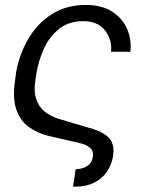

<svg xmlns="http://www.w3.org/2000/svg" viewBox="-20 -558 568 762"><path d="M269.9 183.2 280.2 113.6Q307.5 113.3 326 101Q344.5 88.8 348 67.1Q353 41.5 336.6 28.1Q320.3 14.6 297.9 10.3L173.3 -18.5Q130 -29.1 95.2 -53.4Q60.4 -77.8 44.4 -124.6Q28.4 -171.5 41.2 -248.9L44 -271.3Q56.5 -341.6 91.6 -402.5Q126.8 -463.4 184.5 -500.9Q242.2 -538.4 321 -538.4Q383.2 -538.4 424.2 -512.4Q465.2 -486.5 484 -444.1Q502.8 -401.6 497.5 -352.3H420.8Q425.1 -401.3 396.5 -437.5Q367.9 -473.7 311.4 -474.1Q252.1 -474.1 213.8 -442.8Q175.4 -411.6 154.3 -364.7Q133.2 -317.8 125 -270.2L121.8 -248.6Q112.9 -198.5 123.2 -166.5Q133.5 -134.6 156.2 -116.1Q179 -97.7 207.4 -88.1L350.5 -45.5Q394.9 -31.2 415.1 -7.6Q435.4 16 428.6 62.1Q423.7 93 406.2 120.7Q388.8 148.4 355.8 165.8Q322.8 183.2 269.9 183.2Z"/></svg>

Font: Inter Light  BETA
Style: Italic
Weight: 300
Italic angle: 9.39999°
Designer: Rasmus Andersson
Foundry: rsms
Version: Version 3.011;git-f93a4a705